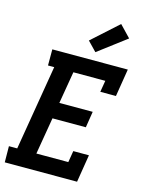

<svg xmlns="http://www.w3.org/2000/svg" viewBox="-143 -1076 885 1162"><g transform="rotate(15 300.0 -495.5)"><path d="M4 0 3 -101H55L144 -634H105V-735H578L550 -562H452L464 -634H264L230 -433H439L423 -332H214L175 -101H375L387 -173H485L457 0ZM361 -786 305 -844 468 -991 537 -919Z"/></g></svg>

Font: Iosevka HT Extended
Style: Bold Italic
Weight: 700
Width: 7
Italic angle: -9°
Monospace: yes
Designer: Belleve Invis
Foundry: Belleve Invis
Version: Version 32.3.0; ttfautohint (v1.8.4)